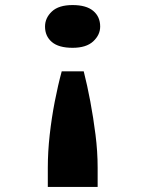

<svg xmlns="http://www.w3.org/2000/svg" viewBox="-20 -561 576 759"><path d="M311 -279Q325 -224 337 -160Q349 -96 357.5 -29Q366 38 366 102V178H169V102Q169 39 176.5 -28Q184 -95 196.5 -159.5Q209 -224 224 -279ZM267 -541Q321 -541 348.5 -518Q376 -495 376 -456Q376 -423 348.5 -397.5Q321 -372 267 -372Q212 -372 185 -395Q158 -418 158 -456Q158 -490 185 -515.5Q212 -541 267 -541Z"/></svg>

Font: Lexend Tera SemiBold
Style: Regular
Weight: 600
Version: Version 1.007